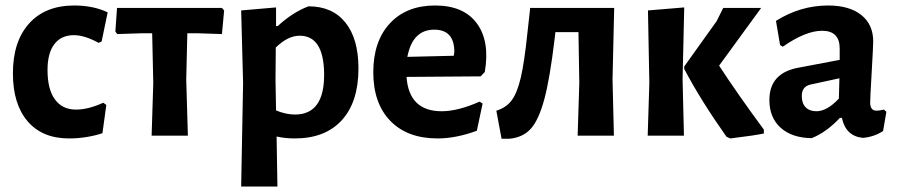

<svg xmlns="http://www.w3.org/2000/svg" viewBox="-20 -494 3268 699"><path d="M250 -474Q320 -474 372 -449L350 -343L339 -338Q288 -366 249 -366Q203 -366 178 -333.5Q153 -301 153 -239Q153 -169 180 -132Q207 -95 257 -95Q301 -95 356 -120L367 -112L353 -9Q294 10 231 10Q134 10 80.5 -52.5Q27 -115 27 -227Q27 -343 86 -408.5Q145 -474 250 -474Z M532 0 538 -192 534 -373H499L407 -370L400 -379L406 -465H788L796 -456L788 -370L696 -373H662L658 -205L664 0Z M985 -467V-399H991Q1045 -449 1103 -471Q1190 -471 1237.5 -412Q1285 -353 1285 -245Q1285 -123 1224.5 -56.5Q1164 10 1053 10Q1018 10 987 3L990 185H858L865 -192L858 -456ZM983 -205 985 -92Q1021 -77 1054 -77Q1162 -77 1160 -227Q1158 -364 1071 -364Q1028 -364 984 -321Z M1573 10Q1463 10 1401 -54Q1339 -118 1339 -231Q1339 -344 1399.5 -409Q1460 -474 1564 -474Q1668 -474 1716 -409Q1764 -344 1745 -232L1730 -216L1460 -214Q1469 -89 1588 -89Q1647 -89 1726 -124L1737 -117L1716 -18Q1640 10 1573 10ZM1561 -386Q1482 -386 1463 -287L1632 -291L1634 -305Q1634 -386 1561 -386Z M1806 11 1787 -91Q1823 -102 1843 -129Q1863 -156 1876 -211.5Q1889 -267 1900 -373L1910 -463L1909 -465H2216L2210 -205L2215 0H2083L2089 -192L2086 -377H2002L1999 -351Q1982 -209 1962 -134Q1942 -59 1913.5 -26.5Q1885 6 1836 11Z M2338 0 2344 -192 2339 -456 2471 -467 2465 -205 2470 0ZM2751 -465 2598 -255Q2663 -155 2761 -22V-8Q2729 -1 2639 10L2625 4Q2531 -129 2471 -243V-252L2589 -417L2613 -465Z M2995 -474Q3072 -474 3115.5 -439.5Q3159 -405 3159 -343Q3159 -326 3153.5 -231.5Q3148 -137 3148 -121Q3148 -91 3171 -91Q3181 -91 3198 -95L3207 -87L3195 -17Q3163 4 3122 8Q3059 2 3045 -65H3038Q2988 -12 2935 9Q2863 8 2822 -29Q2781 -66 2781 -130Q2781 -227 2884 -247L3037 -276V-317Q3037 -382 2973 -382Q2913 -382 2830 -324L2820 -330L2805 -418Q2894 -474 2995 -474ZM3036 -209 2930 -186Q2899 -179 2899 -144Q2899 -118 2913 -103.5Q2927 -89 2952 -89Q2991 -89 3034 -135Z"/></svg>

Font: Alegreya Sans
Style: Bold
Weight: 700
Designer: Juan Pablo del Peral
Foundry: Huerta Tipografica
Version: Version 2.007